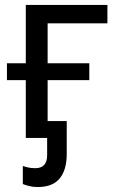

<svg xmlns="http://www.w3.org/2000/svg" viewBox="-20 -556 474 774"><path d="M132 198Q113 198 97.5 194Q82 190 72 186V113Q80 116 93 119Q106 122 122 122Q170 122 170 70V0H84V-233H8V-301H84V-536H413V-462H172V-301H340V-233H172V-68H249V65Q249 129 220.5 163.5Q192 198 132 198Z"/></svg>

Font: Noto Sans Historical
Style: Regular
Weight: 400
Designer: Monotype Design Team
Foundry: Monotype Imaging Inc.
Version: Version 2.013; ttfautohint (v1.8.4.7-5d5b)